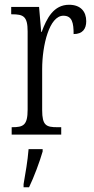

<svg xmlns="http://www.w3.org/2000/svg" viewBox="-20 -565 393 806"><path d="M29 0H237V-31H221C174 -31 157 -38 157 -103V-275C157 -375 187 -499 246 -499C283 -499 289 -469 289 -422C327 -422 342 -444 342 -476C342 -516 319 -545 270 -545C205 -545 176 -488 155 -431H153L144 -536H27V-505H30C78 -505 96 -497 96 -433V-105C96 -39 78 -31 31 -31H29ZM79 208V221H102C122 180 147 113 159 71V61H100C96 112 87 161 79 208Z"/></svg>

Font: Noto Serif Devanagari ExtraCondensed Light
Style: Regular
Weight: 300
Width: 2
Designer: Universal Thirst, Indian Type Foundry and the Monotype Design Team
Foundry: Monotype Imaging Inc.
Version: Version 2.004